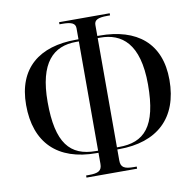

<svg xmlns="http://www.w3.org/2000/svg" viewBox="-81 -804 878 893"><g transform="rotate(-10 357.5 -357.0)"><path d="M256 10H495V0H482C437 0 420 -9 420 -42V-94H428C608 -94 715 -190 715 -371C715 -544 607 -630 430 -630H420V-682C420 -705 437 -714 482 -714H495V-724H256V-714H269C314 -714 331 -705 331 -682V-630H319C146 -630 38 -545 38 -371C38 -193 138 -94 321 -94H331V-42C331 -9 314 0 269 0H256ZM331 -104H321C199 -104 139 -173 139 -367C139 -553 210 -620 318 -620H331ZM420 -104V-620H432C532 -620 613 -562 613 -367C613 -167 548 -104 430 -104Z"/></g></svg>

Font: Noto Serif Display Condensed
Style: Regular
Weight: 400
Width: 3
Designer: Monotype Design Team
Foundry: Monotype Imaging Inc.
Version: Version 2.009